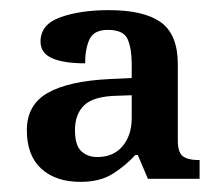

<svg xmlns="http://www.w3.org/2000/svg" viewBox="-20 -739 432 379"><path d="M139 -380Q90 -380 61.5 -406Q33 -432 33 -482Q33 -532 74 -555.5Q115 -579 197 -583L240 -585V-613Q240 -643 232 -661.5Q224 -680 193 -680Q165 -680 156.5 -661Q148 -642 148 -614Q106 -614 83 -624Q60 -634 60 -657Q60 -691 99.5 -705Q139 -719 195 -719Q264 -719 297.5 -695Q331 -671 331 -612V-461Q331 -439 340.5 -431Q350 -423 374 -423V-386H272L252 -433H247Q229 -413 203.5 -396.5Q178 -380 139 -380ZM172 -429Q204 -429 222 -450.5Q240 -472 240 -506V-551L211 -550Q165 -549 146.5 -531.5Q128 -514 128 -482Q128 -452 140.5 -440.5Q153 -429 172 -429Z"/></svg>

Font: Noto Serif Tamil Medium
Style: Regular
Weight: 500
Designer: Indian Type Foundry, Tom Grace, and the Monotype Design Team
Foundry: Monotype Imaging Inc.
Version: Version 2.004; ttfautohint (v1.8.4.7-5d5b)